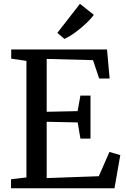

<svg xmlns="http://www.w3.org/2000/svg" viewBox="-20 -1008 673 1028"><path d="M121.5 -58V-682L40 -694V-743H553L567 -587.5H511L478 -686L230 -692.5V-409.5L395.5 -413L410.5 -496H464.5V-266H410.5L396 -352.5L230 -356V-54.5L509 -64.5L566 -194.5L624 -177.5L593 0H39V-48ZM324.5 -800 287 -832 408 -987.5 482.5 -928.5Q469.5 -910.5 450 -891.5Q430.5 -872.5 408.8 -854.5Q387 -836.5 365.2 -822.2Q343.5 -808 325.5 -800Z"/></svg>

Font: Merriweather 24pt
Style: Regular
Weight: 400
Designer: Eben Sorkin
Foundry: Eben Sorkin
Version: Version 2.100